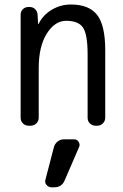

<svg xmlns="http://www.w3.org/2000/svg" viewBox="-20 -550 540 840"><path d="M259.8 59.6H304.7Q317.4 59.6 324.2 70.8Q331.1 82 326.2 92.8L263.7 237.3Q251 270.5 214.8 269.5H205.1Q192.4 269.5 183.6 259.3Q174.8 249 178.7 236.3L215.8 93.8Q219.7 79.1 231.9 69.3Q244.1 59.6 259.8 59.6ZM105.5 0Q90.8 0 80.6 -9.8Q70.3 -19.5 70.3 -35.2V-485.4Q70.3 -500 80.1 -509.8Q89.8 -519.5 105.5 -519.5H109.4Q124 -519.5 133.8 -509.8Q143.6 -500 144.5 -485.4L146.5 -446.3Q146.5 -445.3 147.5 -445.3Q149.4 -445.3 149.4 -446.3Q168 -484.4 206.5 -507.3Q245.1 -530.3 290 -530.3Q369.1 -530.3 404.8 -484.9Q440.4 -439.5 440.4 -330.1V-35.2Q440.4 -20.5 430.2 -10.3Q419.9 0 405.3 0H398.4Q383.8 0 373.5 -9.8Q363.3 -19.5 363.3 -35.2V-311.5Q363.3 -399.4 343.3 -429.2Q323.2 -459 269.5 -459Q219.7 -459 184.6 -402.8Q149.4 -346.7 149.4 -252V-35.2Q149.4 -20.5 139.2 -10.3Q128.9 0 114.3 0Z"/></svg>

Font: Rounded-L Mgen+ 2m regular
Style: Regular
Weight: 400
Designer: [Source Han Sans]
Ryoko NISHIZUKA  (kana & ideographs); Paul D. Hunt (Latin, Greek & Cyrillic); Wenlong ZHANG  (bopomofo
Version: Version 1.059.20150602